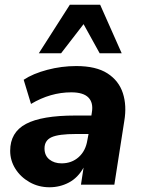

<svg xmlns="http://www.w3.org/2000/svg" viewBox="-20 -780 597 811"><path d="M189 11Q143 11 105 -10.5Q67 -32 45 -67Q23 -102 23 -143Q23 -221 89.5 -256.5Q156 -292 298 -292H366L368 -305Q375 -346 353.5 -368Q332 -390 281 -390Q193 -390 111 -341L80 -443Q119 -469 179.5 -485Q240 -501 302 -501Q386 -501 434 -470Q482 -439 499 -386.5Q516 -334 505 -269L463 0H322L333 -72Q309 -29 271 -9Q233 11 189 11ZM240 -90Q283 -90 312.5 -116.5Q342 -143 349 -188L354 -214H301Q228 -214 198 -200.5Q168 -187 168 -153Q168 -123 188.5 -106.5Q209 -90 240 -90ZM144 -555 275 -760H403L494 -555H401L333 -678L238 -555Z"/></svg>

Font: Nunito Sans ExtraBold
Style: Italic
Weight: 800
Italic angle: -9°
Designer: Vernon Adams
Foundry: Vernon Adams
Version: Version 3.006; ttfautohint (v1.8.3)